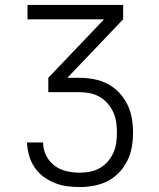

<svg xmlns="http://www.w3.org/2000/svg" viewBox="-20 -550 640 775"><path d="M302 205Q276 205 250 201.5Q224 198 199.5 188Q175 178 154 162Q133 146 118.5 124Q104 102 97 76.5Q90 51 89 25H154Q154 52 166 77Q178 102 200 118.5Q222 135 248.5 141Q275 147 302 147Q323 147 343.5 143Q364 139 382.5 128.5Q401 118 415 102Q429 86 437.5 67Q446 48 449 27Q452 6 452 -15Q452 -36 449 -57Q446 -78 437 -97.5Q428 -117 414 -133Q400 -149 381.5 -159.5Q363 -170 342 -174Q321 -178 300 -178H175V-236L400 -472H91V-530H477V-472L252 -236H300Q329 -236 358.5 -230.5Q388 -225 414 -211.5Q440 -198 460.5 -176.5Q481 -155 494 -128.5Q507 -102 512 -73Q517 -44 517 -14Q517 15 512 43.5Q507 72 494 98.5Q481 125 460.5 146.5Q440 168 414.5 181Q389 194 360 199.5Q331 205 302 205Z"/></svg>

Font: Iosevka Curly Light Extended
Style: Regular
Weight: 300
Width: 7
Monospace: yes
Designer: Belleve Invis
Foundry: Belleve Invis
Version: Version 11.1.0; ttfautohint (v1.8.3)